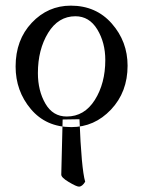

<svg xmlns="http://www.w3.org/2000/svg" viewBox="-20 -449 516 690"><path d="M358.4 -233.4Q358.4 -149.4 320.8 -89.8Q283.2 -30.3 219.7 -30.3Q169.9 -30.3 143.1 -76.7Q116.2 -123 116.2 -186.5Q116.2 -270.5 152.8 -330.6Q189.5 -390.6 251 -390.6Q300.8 -390.6 329.6 -343.3Q358.4 -295.9 358.4 -233.4ZM234.4 -428.7Q152.3 -428.7 94.2 -367.2Q36.1 -305.7 36.1 -210Q36.1 -122.1 90.8 -57.1Q145.5 7.8 236.3 7.8Q319.3 7.8 378.9 -55.2Q438.5 -118.2 438.5 -212.9Q438.5 -299.8 381.8 -364.3Q325.2 -428.7 234.4 -428.7ZM205.1 -19.5 265.6 -20.5Q272.5 157.2 286.1 204.1Q275.4 221.7 263.7 221.7Q254.9 221.7 227.1 205.1Q199.2 188.5 200.2 177.7Q205.1 -15.6 205.1 -19.5Z"/></svg>

Font: Crimson Text
Style: Roman
Weight: 400
Version: Version 0.13